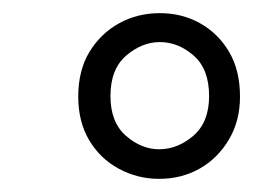

<svg xmlns="http://www.w3.org/2000/svg" viewBox="-20 -732 385 292"><path d="M222 -460Q189 -460 160.5 -475.5Q132 -491 115.5 -519Q99 -547 99 -585Q99 -625 116 -653Q133 -681 161 -696.5Q189 -712 223 -712Q257 -712 284.5 -696.5Q312 -681 328.5 -653Q345 -625 345 -585Q345 -548 328 -519.5Q311 -491 283.5 -475.5Q256 -460 222 -460ZM222 -505Q250 -505 274 -525.5Q298 -546 298 -586Q298 -627 274.5 -647.5Q251 -668 223 -668Q196 -668 172 -647.5Q148 -627 148 -586Q148 -546 171.5 -525.5Q195 -505 222 -505Z"/></svg>

Font: DM Sans 9pt ExtraLight
Style: Italic
Weight: 250
Italic angle: -10°
Version: Version 4.004;gftools[0.9.30]